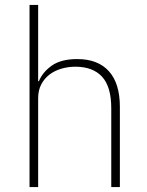

<svg xmlns="http://www.w3.org/2000/svg" viewBox="-20 -760 599 780"><path d="M100 -740H135V-430H138Q153 -467 190.5 -493.5Q228 -520 294 -520Q378 -520 422.5 -470.5Q467 -421 467 -326V0H432V-320Q432 -408 394.5 -448.5Q357 -489 286 -489Q257 -489 229.5 -481Q202 -473 181 -457Q160 -441 147.5 -417Q135 -393 135 -361V0H100Z"/></svg>

Font: IBM Plex Sans Arabic ExtraLight
Style: Regular
Weight: 200
Designer: Mike Abbink, Paul van der Laan, Pieter van Rosmalen, Wael Morcos, Khajak Apelian
Foundry: Bold Monday
Version: Version 1.1